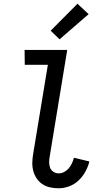

<svg xmlns="http://www.w3.org/2000/svg" viewBox="-20 -1003 540 1031"><path d="M295 8Q271 8 248.5 3Q226 -2 208 -14Q190 -26 177.5 -44Q165 -62 159 -84Q153 -106 153.5 -129.5Q154 -153 158 -176L237 -655H113L112 -735H341L247 -163Q244 -148 244 -132Q244 -116 249 -102.5Q254 -89 267 -80.5Q280 -72 296 -72Q310 -72 324.5 -79.5Q339 -87 349.5 -99.5Q360 -112 366.5 -126.5Q373 -141 377 -156L460 -136Q453 -108 438.5 -81.5Q424 -55 402 -34Q380 -13 351.5 -2.5Q323 8 295 8ZM300 -792 252 -838 396 -983 456 -927Z"/></svg>

Font: Iosevka Curly Medium
Style: Italic
Weight: 500
Italic angle: -9°
Monospace: yes
Designer: Belleve Invis
Foundry: Belleve Invis
Version: Version 22.1.2; ttfautohint (v1.8.4)